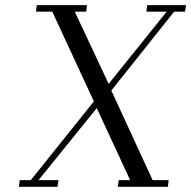

<svg xmlns="http://www.w3.org/2000/svg" viewBox="-20 -722 739 742"><path d="M53.2 0 56.2 -25.9H99.1L342.8 -330.1L182.1 -676.8H119.1L122.1 -702.1H315.9L313 -676.8H269L399.9 -397.9L624 -676.8H545.9L548.8 -702.1H699.2L694.8 -676.8H652.8L410.2 -372.1L569.8 -25.9H631.8L628.9 0H435.1L439 -25.9H482.9L354 -304.2L128.9 -25.9H206.1L202.1 0Z"/></svg>

Font: Dehuti
Style: Italic
Weight: 400
Version: Version 1.2